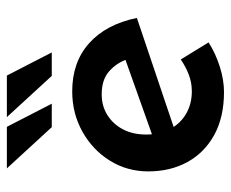

<svg xmlns="http://www.w3.org/2000/svg" viewBox="-78 -600 688 573"><g transform="rotate(-90 266.5 -313.0)"><path d="M279 11Q204 11 151 -18Q98 -47 70 -98Q42 -149 42 -215Q42 -278 74 -329.5Q106 -381 160.5 -411.5Q215 -442 281 -442Q368 -442 424.5 -391.5Q481 -341 500 -249L159 -134L133 -197L400 -292L376 -279Q366 -309 341 -331.5Q316 -354 272 -354Q237 -354 210 -337Q183 -320 167.5 -290.5Q152 -261 152 -221Q152 -179 169 -148.5Q186 -118 215 -101.5Q244 -85 281 -85Q307 -85 330.5 -94Q354 -103 376 -118L427 -35Q394 -14 354.5 -1.5Q315 11 279 11ZM51 -637H175L244 -503H174ZM204 -637H328L397 -503H327Z"/></g></svg>

Font: Josefin Sans Thin SemiBold
Style: Regular
Weight: 600
Version: Version 2.000